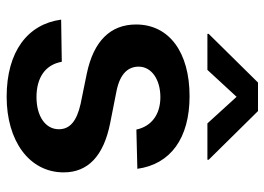

<svg xmlns="http://www.w3.org/2000/svg" viewBox="-132 -672 815 592"><g transform="rotate(90 276.0 -376.5)"><path d="M380 -389 501 -392C487 -494 407 -553 277 -553C143 -553 56 -491 56 -388C56 -309 107 -257 208 -236L301 -217C354 -205 379 -184 379 -150C379 -108 338 -81 280 -81C220 -81 180 -108 171 -159L41 -157C55 -54 139 11 279 11C414 11 512 -58 512 -165C512 -240 461 -288 361 -308L260 -328C207 -339 186 -364 186 -396C186 -436 226 -463 280 -463C333 -463 370 -436 380 -389ZM85 -608H196L279 -698L361 -608H473V-612L323 -764H235L85 -612Z"/></g></svg>

Font: Wafeq Semi Bold
Style: Regular
Weight: 600
Designer: Rasmus Andersson & Azza Alameddine
Foundry: Google & TypeTogether
Version: Version 3.000;January 28, 2025;FontCreator 15.0.0.3014 64-bi